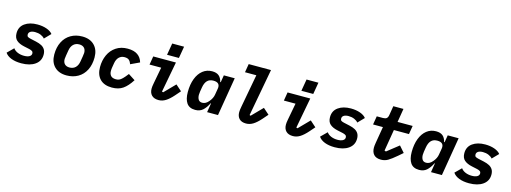

<svg xmlns="http://www.w3.org/2000/svg" viewBox="-9 -1607 6619 2485"><g transform="rotate(15 3300.0 -364.5)"><path d="M41 -72 123 -153Q144 -123 182.5 -107Q221 -91 268 -91Q314 -91 340 -106Q366 -121 366 -148Q366 -167 352.5 -177Q339 -187 313 -193L239 -209Q173 -223 136.5 -255Q100 -287 100 -350Q100 -435 165 -481.5Q230 -528 334 -528Q403 -528 458 -508.5Q513 -489 539 -455L459 -373Q441 -396 406.5 -410.5Q372 -425 330 -425Q290 -425 267 -410.5Q244 -396 244 -369Q244 -349 256 -340.5Q268 -332 295 -326L372 -309Q417 -299 447.5 -282.5Q478 -266 494.5 -238.5Q511 -211 511 -170Q511 -85 442.5 -36.5Q374 12 258 12Q180 12 123.5 -10Q67 -32 41 -72Z M643 -210Q643 -307 679.5 -379Q716 -451 782.5 -489.5Q849 -528 935 -528Q1039 -528 1098 -468.5Q1157 -409 1157 -306Q1157 -209 1120.5 -137Q1084 -65 1017.5 -26.5Q951 12 865 12Q761 12 702 -47.5Q643 -107 643 -210ZM994 -209 1007 -287V-290Q1012 -318 1012 -328Q1012 -373 988.5 -396Q965 -419 924 -419Q876 -419 845.5 -390Q815 -361 806 -307L793 -229V-226Q788 -199 788 -188Q788 -143 811.5 -120Q835 -97 876 -97Q924 -97 954.5 -126Q985 -155 994 -209Z M1257 -206Q1257 -295 1290.5 -368.5Q1324 -442 1389 -485Q1454 -528 1543 -528Q1628 -528 1677 -493.5Q1726 -459 1743 -397L1624 -341Q1612 -376 1592 -393.5Q1572 -411 1531 -411Q1488 -411 1458.5 -382.5Q1429 -354 1420 -301L1410 -241Q1406 -217 1406 -194Q1406 -152 1428 -128.5Q1450 -105 1497 -105Q1520 -105 1539 -113Q1558 -121 1582 -144.5Q1606 -168 1642 -215L1733 -156Q1678 -69 1619.5 -28.5Q1561 12 1473 12Q1369 12 1313 -45Q1257 -102 1257 -206Z M1974 -108Q1974 -137 1981 -171L1984 -188L2024 -402H1868L1887 -516H2191L2114 -106L2131 -101L2271 -244L2351 -173L2290 -103Q2238 -44 2193 -16Q2148 12 2098 12Q2038 12 2006 -20Q1974 -52 1974 -108ZM2240 -741 2213 -583H2054L2081 -741Z M2747 0 2767 -123H2762Q2729 -57 2689.5 -22.5Q2650 12 2589 12Q2510 12 2474 -40.5Q2438 -93 2438 -188Q2438 -290 2467.5 -367Q2497 -444 2550.5 -486Q2604 -528 2675 -528Q2734 -528 2766 -500.5Q2798 -473 2810 -420H2817L2833 -516H2979L2893 0ZM2741 -150Q2780 -196 2788 -247L2802 -330Q2809 -371 2789 -393Q2769 -415 2722 -415Q2669 -415 2639.5 -384Q2610 -353 2600 -293L2590 -233Q2586 -209 2586 -188Q2587 -148 2603 -124.5Q2619 -101 2654 -101Q2702 -101 2741 -150Z M3148 -108Q3148 -137 3158 -188L3239 -626H3087L3106 -740H3405L3288 -106L3303 -101L3443 -244L3523 -173L3462 -103Q3410 -44 3365 -16Q3320 12 3270 12Q3210 12 3179 -20Q3148 -52 3148 -108Z M3774 -108Q3774 -137 3781 -171L3784 -188L3824 -402H3668L3687 -516H3991L3914 -106L3931 -101L4071 -244L4151 -173L4090 -103Q4038 -44 3993 -16Q3948 12 3898 12Q3838 12 3806 -20Q3774 -52 3774 -108ZM4040 -741 4013 -583H3854L3881 -741Z M4241 -72 4323 -153Q4344 -123 4382.5 -107Q4421 -91 4468 -91Q4514 -91 4540 -106Q4566 -121 4566 -148Q4566 -167 4552.5 -177Q4539 -187 4513 -193L4439 -209Q4373 -223 4336.5 -255Q4300 -287 4300 -350Q4300 -435 4365 -481.5Q4430 -528 4534 -528Q4603 -528 4658 -508.5Q4713 -489 4739 -455L4659 -373Q4641 -396 4606.5 -410.5Q4572 -425 4530 -425Q4490 -425 4467 -410.5Q4444 -396 4444 -369Q4444 -349 4456 -340.5Q4468 -332 4495 -326L4572 -309Q4617 -299 4647.5 -282.5Q4678 -266 4694.5 -238.5Q4711 -211 4711 -170Q4711 -85 4642.5 -36.5Q4574 12 4458 12Q4380 12 4323.5 -10Q4267 -32 4241 -72Z M4951 -116Q4951 -140 4958 -182L4995 -402H4863L4882 -516H4965Q4998 -516 5014 -529.5Q5030 -543 5035 -576L5055 -698H5191L5161 -516H5363L5344 -402H5142L5094 -114L5114 -107L5270 -230L5342 -148L5282 -96Q5212 -36 5170 -12Q5128 12 5078 12Q5014 12 4982.5 -22Q4951 -56 4951 -116Z M5747 0 5767 -123H5762Q5729 -57 5689.5 -22.5Q5650 12 5589 12Q5510 12 5474 -40.5Q5438 -93 5438 -188Q5438 -290 5467.5 -367Q5497 -444 5550.5 -486Q5604 -528 5675 -528Q5734 -528 5766 -500.5Q5798 -473 5810 -420H5817L5833 -516H5979L5893 0ZM5741 -150Q5780 -196 5788 -247L5802 -330Q5809 -371 5789 -393Q5769 -415 5722 -415Q5669 -415 5639.5 -384Q5610 -353 5600 -293L5590 -233Q5586 -209 5586 -188Q5587 -148 5603 -124.5Q5619 -101 5654 -101Q5702 -101 5741 -150Z M6041 -72 6123 -153Q6144 -123 6182.5 -107Q6221 -91 6268 -91Q6314 -91 6340 -106Q6366 -121 6366 -148Q6366 -167 6352.5 -177Q6339 -187 6313 -193L6239 -209Q6173 -223 6136.5 -255Q6100 -287 6100 -350Q6100 -435 6165 -481.5Q6230 -528 6334 -528Q6403 -528 6458 -508.5Q6513 -489 6539 -455L6459 -373Q6441 -396 6406.5 -410.5Q6372 -425 6330 -425Q6290 -425 6267 -410.5Q6244 -396 6244 -369Q6244 -349 6256 -340.5Q6268 -332 6295 -326L6372 -309Q6417 -299 6447.5 -282.5Q6478 -266 6494.5 -238.5Q6511 -211 6511 -170Q6511 -85 6442.5 -36.5Q6374 12 6258 12Q6180 12 6123.5 -10Q6067 -32 6041 -72Z"/></g></svg>

Font: iA Writer Mono V
Style: Regular
Weight: 400
Italic angle: -9.5°
Designer: Mike Abbink, Paul van der Laan, Pieter van Rosmalen
Foundry: Bold Monday
Version: Version 2.000